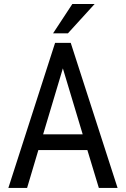

<svg xmlns="http://www.w3.org/2000/svg" viewBox="-20 -921 616 941"><path d="M191.4 -262.7H385.3L288.1 -585.9ZM408.2 -185.5H168L112.8 0H21L250 -710.9H326.7L556.2 0H464.4ZM334.5 -901.4H443.8L313 -757.8H240.2Z"/></svg>

Font: MAUL Condensed
Style: Condensed Regular
Weight: 400
Designer: MAUL
Version: Version 1.0; 2020; ttfautohint (v1.8.3)